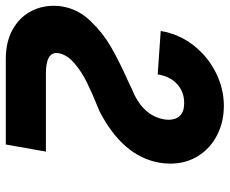

<svg xmlns="http://www.w3.org/2000/svg" viewBox="-108 -514 793 663"><g transform="rotate(90 288.5 -182.5)"><path d="M-23 29Q-23 11 -20.5 -2Q-11 -56.5 30 -99Q71 -141.5 117.8 -168.5Q164.5 -195.5 225.5 -223Q252.5 -235 263.5 -241Q355 -277 369 -351.5Q370.5 -360.5 370.5 -369Q370.5 -394 356 -408Q341.5 -422 313 -422Q273.5 -422 246.8 -397Q220 -372 214 -330.5L64 -341Q74.5 -404 113.2 -453.8Q152 -503.5 207.5 -531.2Q263 -559 322.5 -559Q378.5 -559 424 -535.5Q469.5 -512 495.8 -470Q522 -428 522 -374Q522 -354 518.5 -335Q496 -209.5 341 -129.5L330 -125Q279.5 -104.5 242.5 -86.5Q205.5 -68.5 175.8 -43.2Q146 -18 140.5 12Q140 14.5 140 19Q140 55.5 210.5 55.5H480.5L456 194H161Q102 194 60.2 171Q18.5 148 -2.2 110.5Q-23 73 -23 29Z"/></g></svg>

Font: JuliaMono ExtraBoldItalic
Style: Regular
Weight: 800
Italic angle: -9°
Monospace: yes
Designer: cormullion
Foundry: corm
Version: Version 0.049; ttfautohint (v1.8.4)